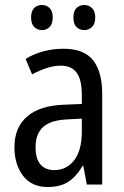

<svg xmlns="http://www.w3.org/2000/svg" viewBox="-20 -742 500 772"><path d="M236 -546Q318 -546 354.5 -499.5Q391 -453 391 -363V0H329L315 -75H312Q287 -32 254.5 -11Q222 10 172 10Q107 10 72.5 -35.5Q38 -81 38 -150Q38 -229 89 -273.5Q140 -318 239 -321L309 -324V-359Q309 -422 288 -450Q267 -478 225 -478Q197 -478 168 -468.5Q139 -459 109 -443L83 -505Q115 -525 154 -535.5Q193 -546 236 -546ZM252 -262Q183 -259 153 -231Q123 -203 123 -151Q123 -103 143 -80.5Q163 -58 198 -58Q248 -58 278.5 -98Q309 -138 309 -213V-265ZM105 -672Q105 -698 117.5 -710Q130 -722 149 -722Q167 -722 179.5 -709.5Q192 -697 192 -672Q192 -646 179.5 -633.5Q167 -621 149 -621Q130 -621 117.5 -633.5Q105 -646 105 -672ZM275 -672Q275 -698 288 -710Q301 -722 319 -722Q337 -722 350 -709.5Q363 -697 363 -672Q363 -646 350 -633.5Q337 -621 319 -621Q300 -621 287.5 -633.5Q275 -646 275 -672Z"/></svg>

Font: Noto Sans Thai Cond
Style: Regular
Weight: 400
Width: 3
Designer: Monotype Design Team
Foundry: Monotype Imaging Inc.
Version: Version 2.002; ttfautohint (v1.8.4.7-5d5b)